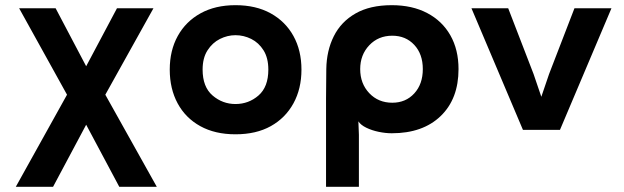

<svg xmlns="http://www.w3.org/2000/svg" viewBox="-20 -502 2411 742"><path d="M41 220 239 -136 54 -470H195L313 -246L432 -470H573L387 -136L586 220H441L313 -20L185 220Z M890 17Q811 17 754 -14.5Q697 -46 666.5 -102.5Q636 -159 636 -233Q636 -307 667 -363Q698 -419 755 -450.5Q812 -482 890 -482Q969 -482 1026 -450.5Q1083 -419 1114 -363Q1145 -307 1145 -233Q1145 -159 1114 -102.5Q1083 -46 1026.5 -14.5Q970 17 890 17ZM890 -366Q859 -366 830 -351.5Q801 -337 782 -307.5Q763 -278 763 -233Q763 -166 801.5 -133Q840 -100 890 -100Q941 -100 979 -133Q1017 -166 1017 -233Q1017 -278 998.5 -307.5Q980 -337 951 -351.5Q922 -366 890 -366Z M1494 -482Q1573 -482 1631 -451.5Q1689 -421 1720.5 -365.5Q1752 -310 1752 -235Q1752 -120 1683 -53.5Q1614 13 1494 13Q1470 13 1443.5 7.5Q1417 2 1395.5 -8.5Q1374 -19 1365 -33L1367 19V220H1240V-8Q1240 -65 1240 -121.5Q1240 -178 1241 -235Q1242 -306 1270 -362Q1298 -418 1354 -450Q1410 -482 1494 -482ZM1496 -105Q1548 -105 1581 -141Q1614 -177 1614 -235Q1614 -293 1581 -328.5Q1548 -364 1496 -364Q1442 -364 1407 -327Q1372 -290 1372 -235Q1372 -179 1407 -142Q1442 -105 1496 -105Z M2343 -470 2144 0H2001L1802 -470H1944L2042 -216L2072 -128L2102 -216L2200 -470Z"/></svg>

Font: Kreadon
Style: Bold
Weight: 700
Designer: Reiya WATANABE
Foundry: StudioGnu
Version: Version 1.003; ttfautohint (v1.8.4.7-5d5b);gftools[0.9.32]